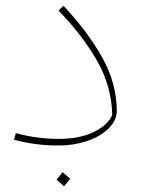

<svg xmlns="http://www.w3.org/2000/svg" viewBox="-20 -495 493 669"><path d="M29 -8 35 -31Q110 -11 185 -11Q256 -11 305.5 -34.5Q355 -58 371 -94Q369 -196 317 -285.5Q265 -375 184 -458L201 -475Q284 -387 335.5 -296Q387 -205 387 -106Q385 -72 356 -45Q327 -18 281.5 -3Q236 12 185 12Q102 12 29 -8ZM177 131 198 105 225 128 203 154Z"/></svg>

Font: FiraGO Thin
Style: Italic
Weight: 100
Italic angle: -8°
Designer: bBox Type GmbH
Foundry: bBox Type GmbH
Version: Version 1.001